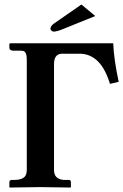

<svg xmlns="http://www.w3.org/2000/svg" viewBox="-20 -840 552 861"><path d="M345.2 -819.8 407.2 -768.1 263.2 -710Q234.9 -698.2 220.2 -698.2Q207 -700.2 206.1 -712.9Q208 -724.1 221.2 -733.9ZM100.1 -77.1V-573.2Q100.1 -606.4 85 -611.3Q78.6 -612.8 69.8 -612.8H38.1Q22.9 -614.3 22 -625V-643.1L25.9 -646H487.8Q490.2 -576.2 512.2 -473.1L473.1 -463.9Q433.6 -595.2 341.8 -599.1H255.9Q222.7 -597.2 222.2 -553.2V-77.1Q222.2 -37.1 265.1 -33.2Q270.5 -32.7 275.9 -33.2H291Q297.4 -31.2 297.9 -23.9V-1L295.9 1Q294.9 1 161.1 -1L23.9 1L22 -1V-23.9Q23.4 -31.7 30.8 -33.2H44.9Q94.2 -33.2 99.1 -65.9Q100.1 -71.8 100.1 -77.1Z"/></svg>

Font: Linux Libertine O
Style: Semibold
Weight: 700
Designer: Philipp H. Poll
Foundry: Philipp H. Poll
Version: Version 5.0.0